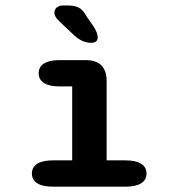

<svg xmlns="http://www.w3.org/2000/svg" viewBox="-20 -702 659 722"><path d="M179 0Q140 0 120 -12.8Q100 -25.5 100 -49.5Q100 -73.5 120 -86.2Q140 -99 179 -99H251.5V-377H204Q165.5 -377 145.5 -389.8Q125.5 -402.5 125.5 -426.5Q125.5 -450.5 145.5 -463.2Q165.5 -476 204 -476H301.5Q381 -476 381 -397V-99H452Q490.5 -99 510.8 -86.2Q531 -73.5 531 -49.5Q531 -25.5 510.8 -12.8Q490.5 0 452 0ZM323 -541Q309 -541 293.8 -546.5Q278.5 -552 260 -568L204 -621Q184.5 -638.5 184.5 -654.5Q184.5 -666 193.2 -673.8Q202 -681.5 217.5 -681.5H231.5Q260.5 -681.5 276.2 -673.5Q292 -665.5 307.5 -637.5L333 -601Q347.5 -576.5 347.5 -562.5Q347.5 -550 340 -545.5Q332.5 -541 323 -541Z"/></svg>

Font: Sono Monospace SemiBold
Style: Regular
Weight: 600
Designer: Tyler Finck
Foundry: Tyler Finck
Version: Version 2.112